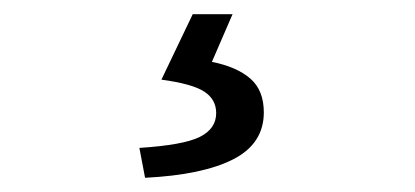

<svg xmlns="http://www.w3.org/2000/svg" viewBox="-20 -23 583 270"><path d="M184 227 176 185Q238 181 261 169.5Q284 158 284 136Q284 117 267.5 106Q251 95 207 89L251 -3H307L278 64Q313 71 332 87.5Q351 104 351 135Q351 179 308 201Q265 223 184 227Z"/></svg>

Font: Assistant ExtraLight Medium
Style: Regular
Weight: 500
Version: Version 3.000